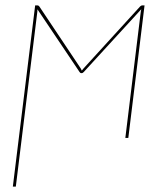

<svg xmlns="http://www.w3.org/2000/svg" viewBox="-20 -510 617 710"><path d="M278.5 -257Q282 -251 282.5 -249L289 -257L498 -486Q502 -490 505.5 -490H514.5L454.5 0H443.5L499.5 -458Q500.5 -467.5 502.5 -476L290 -244Q288 -242 286.2 -240.8Q284.5 -239.5 281.5 -239.5Q278 -239.5 276.8 -240.8Q275.5 -242 274 -244L118.5 -475.5Q118.5 -471 118 -466.5Q117.5 -462 117 -458L38.5 180H27.5L110 -490H119Q123 -490 125.5 -486L278.5 -257Z"/></svg>

Font: Lato Hairline
Style: Italic
Weight: 100
Italic angle: -7°
Designer: Lukasz Dziedzic
Foundry: tyPoland Lukasz Dziedzic
Version: Version 2.007; 2014-02-27